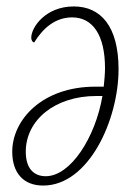

<svg xmlns="http://www.w3.org/2000/svg" viewBox="-20 -566 420 596"><path d="M114 10C256 10 348 -195 348 -351C348 -484 293 -546 209 -546C121 -546 77 -481 77 -449C77 -441 81 -435 86 -434C113 -478 151 -512 204 -512C268 -512 306 -457 306 -354C306 -339 304 -315 302 -297H276C111 -297 18 -194 18 -95C18 -29 53 10 114 10ZM122 -19C85 -19 60 -43 60 -95C60 -193 150 -268 279 -268H298C276 -139 199 -19 122 -19Z"/></svg>

Font: Noto Serif Condensed ExtraLight
Style: Italic
Weight: 200
Width: 3
Italic angle: -12°
Designer: Monotype Design Team
Foundry: Monotype Imaging Inc.
Version: Version 2.013